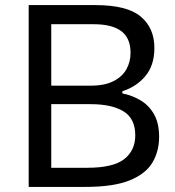

<svg xmlns="http://www.w3.org/2000/svg" viewBox="-20 -733 686 753"><path d="M314.5 0H92.5V-713H354.5Q478.5 -713 532 -668Q585.5 -623 585.5 -545Q585.5 -476.5 549.8 -434.2Q514 -392 460 -375.5V-366.5Q497 -359.5 530 -340.2Q563 -321 583.5 -286Q604 -251 604 -196Q604 -140 578 -95.8Q552 -51.5 489 -25.8Q426 0 314.5 0ZM348 -638H181V-397H335.5Q390.5 -397 425.2 -414.8Q460 -432.5 476 -461.8Q492 -491 492 -525.5Q492 -583.5 455.8 -610.8Q419.5 -638 348 -638ZM181 -75H321.5Q424 -75 467.2 -109Q510.5 -143 510.5 -202.5Q510.5 -268 464.5 -296.2Q418.5 -324.5 335.5 -324.5H181Z"/></svg>

Font: Commissioner
Style: Regular
Weight: 400
Designer: Kostas Bartsokas
Foundry: Kostas Bartsokas
Version: Version 1.000; ttfautohint (v1.8.3)